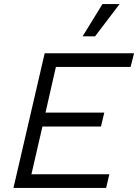

<svg xmlns="http://www.w3.org/2000/svg" viewBox="-20 -921 677 941"><path d="M46 0 199 -660H637L620 -593H254L203 -369H491L475 -301H188L134 -67H516L500 0ZM482 -901H566L446 -743H385Z"/></svg>

Font: Kantumruy Pro
Style: Italic
Weight: 400
Italic angle: -13°
Designer: Sovichet Tep
Foundry: Sovichet Tep
Version: Version 1.002